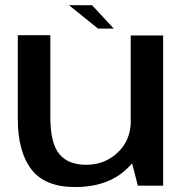

<svg xmlns="http://www.w3.org/2000/svg" viewBox="-20 -730 736 755"><path d="M522 0H621.5V-590.5H494V-109ZM178 -591.5H50V-263Q50 -134 103.2 -64.2Q156.5 5.5 275 5.5Q406.5 5.5 481.8 -69Q557 -143.5 557 -219.5L494.5 -256Q494.5 -179 443.2 -130.5Q392 -82 319 -82Q248 -82 213 -124.5Q178 -167 178 -270ZM365.5 -617.5H427.5L342 -709.5H251.5Z"/></svg>

Font: Anybody SemiExpanded Medium
Style: Regular
Weight: 500
Width: 6
Version: Version 1.113;gftools[0.9.25]